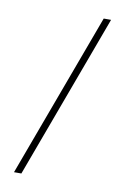

<svg xmlns="http://www.w3.org/2000/svg" viewBox="-72 -627 445 683"><g transform="rotate(10 150.0 -285.0)"><path d="M54 11.3H27.4L246.8 -582.3H273.4Z"/></g></svg>

Font: Playfair Display
Style: Regular
Weight: 400
Designer: Claus Eggers Sørensen
Foundry: Claus Eggers Sørensen
Version: Version 1.005; ttfautohint (v1.2) -l 10 -r 42 -G 200 -x 21 -